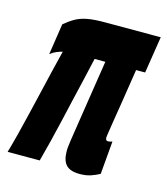

<svg xmlns="http://www.w3.org/2000/svg" viewBox="-97 -614 606 695"><g transform="rotate(15 206.0 -267.0)"><path d="M264.3 10Q229.4 10 213.8 -6.4Q198.2 -22.7 198.2 -58.8Q198.2 -63.3 198.7 -71.1Q199.2 -78.8 202 -97.3Q204.8 -115.7 210.4 -152.2Q215.9 -188.6 225.5 -250.1Q235.1 -311.7 249.7 -406.3H209.5Q201.2 -369.4 191.7 -328.4Q182.1 -287.5 172.1 -244.6Q162.1 -201.7 152.3 -158.7Q142.5 -115.8 132.4 -75.7Q122.2 -35.7 112.7 0H-7.5Q2.4 -34.1 12.4 -73.5Q22.4 -112.9 32.5 -155.5Q42.7 -198.1 52.7 -240.6Q62.7 -283.2 72.4 -324.2Q82.1 -365.3 91.4 -401.8Q81.5 -399.4 69.4 -394.5Q57.4 -389.6 46.3 -380.7L64 -497.1Q84.8 -514.5 103.3 -524.7Q121.7 -534.8 146.5 -539.4Q171.2 -544 209.7 -544H420.5L398.9 -406.3H365Q353.2 -329.5 345.4 -280.4Q337.5 -231.2 333 -203.5Q328.5 -175.8 326.8 -163.5Q325 -151.1 324.5 -147.4Q324 -143.6 324 -142.6Q324 -136 326.5 -133.4Q328.9 -130.8 333.1 -130.8Q340.9 -130.8 349.3 -134.3L338.6 -10.2Q323 -1.7 305.6 4.1Q288.1 10 264.3 10Z"/></g></svg>

Font: Georama ExtraCondensed Thin
Style: Italic
Weight: 100
Width: 2
Italic angle: -9°
Designer: Jean-Baptiste Levee
Foundry: Production Type
Version: Version 1.001